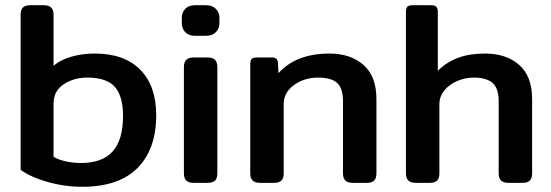

<svg xmlns="http://www.w3.org/2000/svg" viewBox="-20 -700 2111 735"><path d="M59 -50V-643Q59 -662 67.5 -671Q76 -680 96 -680H147Q167 -680 176 -671Q185 -662 185 -643V-448Q211 -471 253 -483Q295 -495 343 -495Q456 -495 517 -433Q578 -371 578 -259Q578 -129 506.5 -57Q435 15 295 15Q227 15 162 -3.5Q97 -22 59 -50ZM451 -256Q451 -332 419.5 -367.5Q388 -403 314 -403Q263 -403 224 -377.5Q185 -352 185 -303V-100Q202 -89 231 -82.5Q260 -76 289 -76Q372 -76 411.5 -120.5Q451 -165 451 -256Z M676 -611V-632Q676 -652 689 -666Q702 -680 726 -680H769Q793 -680 806.5 -666Q820 -652 820 -632V-611Q820 -591 806.5 -577Q793 -563 769 -563H726Q702 -563 689 -577Q676 -591 676 -611ZM684 -36V-443Q684 -462 693 -471Q702 -480 722 -480H774Q794 -480 803 -471Q812 -462 812 -443V-36Q812 -18 803.5 -9Q795 0 774 0H722Q702 0 693 -9Q684 -18 684 -36Z M938 -36V-453Q938 -468 943 -474Q948 -480 964 -480H1021Q1043 -480 1044 -460L1046 -420Q1114 -495 1241 -495Q1322 -495 1371.5 -451.5Q1421 -408 1421 -321V-36Q1421 -18 1412.5 -9Q1404 0 1384 0H1331Q1311 0 1302 -9Q1293 -18 1293 -36V-313Q1293 -362 1270.5 -382.5Q1248 -403 1198 -403Q1145 -403 1105.5 -374.5Q1066 -346 1066 -301V-36Q1066 -18 1057.5 -9Q1049 0 1028 0H976Q956 0 947 -9Q938 -18 938 -36Z M1534 -36V-653Q1534 -668 1539 -674Q1544 -680 1560 -680H1629Q1645 -680 1650.5 -674Q1656 -668 1656 -653V-429Q1689 -462 1733 -478.5Q1777 -495 1837 -495Q1918 -495 1967.5 -451.5Q2017 -408 2017 -321V-36Q2017 -18 2008.5 -9Q2000 0 1980 0H1927Q1907 0 1898 -9Q1889 -18 1889 -36V-313Q1889 -362 1865.5 -382.5Q1842 -403 1794 -403Q1761 -403 1730.5 -390Q1700 -377 1681 -354Q1662 -331 1662 -301V-36Q1662 -18 1653.5 -9Q1645 0 1624 0H1572Q1552 0 1543 -9Q1534 -18 1534 -36Z"/></svg>

Font: Mitr
Style: Regular
Weight: 400
Designer: Thanarat Vachiruckul
Foundry: Cadson Demak
Version: Version 1.003